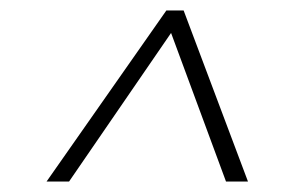

<svg xmlns="http://www.w3.org/2000/svg" viewBox="-20 -872 543 367"><path d="M69 -525 298 -852H331L454 -525H412L307 -809L112 -525Z"/></svg>

Font: Bitter Light
Style: Italic
Weight: 300
Italic angle: -9°
Designer: Sol Matas, and Bitter project Authors
Foundry: Sol Matas
Version: Version 2.001